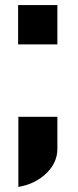

<svg xmlns="http://www.w3.org/2000/svg" viewBox="-20 -600 306 753"><path d="M205 -580V-426H51V-580ZM52 -142H205V-16Q205 38 161.5 80Q118 122 52 133Z"/></svg>

Font: Orbitron
Style: Black
Weight: 900
Designer: Matt McInerney
Foundry: Matt McInerney
Version: 1.000